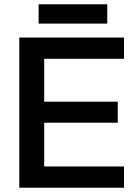

<svg xmlns="http://www.w3.org/2000/svg" viewBox="-20 -875 638 895"><path d="M70 -700H558V-601H186V-401H529V-303H186V-99H558V0H70ZM160 -855H480V-765H160Z"/></svg>

Font: Chakra Petch SemiBold
Style: Regular
Weight: 600
Designer: Katatrad Aksorn Co.,Ltd.
Foundry: Cadson Demak Co.,Ltd.
Version: Version 1.000; ttfautohint (v1.6)